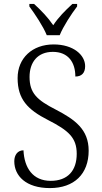

<svg xmlns="http://www.w3.org/2000/svg" viewBox="-20 -951 520 981"><path d="M219 -771H285C303 -816 345 -880 374 -918V-931H350C311 -895 279 -863 252 -822C224 -863 193 -895 154 -931H130V-918C158 -880 201 -816 219 -771ZM235 10C359 10 433 -62 433 -181C433 -290 363 -340 265 -391C169 -440 131 -475 131 -558C131 -633 172 -686 250 -686C329 -686 365 -632 365 -560C396 -560 415 -577 415 -613C415 -670 355 -724 254 -724C145 -724 70 -654 70 -552C70 -444 121 -391 225 -338C331 -284 372 -247 372 -165C372 -79 326 -27 239 -27C148 -27 104 -93 100 -183C70 -183 53 -159 53 -127C53 -53 112 10 235 10Z"/></svg>

Font: Noto Serif Georgian SemiCondensed Light
Style: Regular
Weight: 300
Width: 4
Designer: Monotype Design Team, Akaki Razmadze
Foundry: Google LLC
Version: Version 2.003